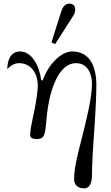

<svg xmlns="http://www.w3.org/2000/svg" viewBox="-20 -750 608 1052"><path d="M262 -518 282 -508 370 -646C382 -664.9 392 -675 392 -699C392 -718 380 -730 360 -730C330 -730 320.5 -702.9 312 -676ZM20 -371C32 -384 54 -404 84 -404C149 -404 187 -349 187 -282C187 -242 174 -168 161 -110C152 -68 145 -31 145 -12C145 6 159 12 182 12C234 12 226 -28 238 -128C254 -265 304 -404 396 -404C468 -404 484 -332 484 -292C484 -212 451 -82 426 16C406 94 386 172 386 230C386 262 404 282 442 282C470 282 484 254 484 207C484 143 490 50 498 -58C504 -144 508 -230 508 -293C508 -324 500 -386 473 -422C454 -447 424 -468 376 -468C312 -468 242 -392 214 -309L206 -311C195 -392 153 -468 90 -468C42 -468 20 -425 20 -371Z"/></svg>

Font: Old Standard
Style: Regular
Weight: 400
Designer: Alexey Kryukov <alexios@thessalonica.org.ru>
Version: Version 2.0